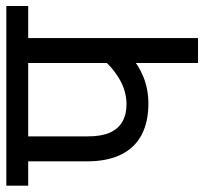

<svg xmlns="http://www.w3.org/2000/svg" viewBox="-40 -622 662 623"><g transform="rotate(-90 291.5 -311.0)"><path d="M479 -551V0H398V-244L417 -217Q392 -193 352.5 -177Q313 -161 266 -161Q207 -161 165 -183Q123 -205 101 -249.5Q79 -294 79 -360V-551H0V-622H583V-551ZM398 -551H160V-357Q160 -314 172 -286.5Q184 -259 207.5 -245.5Q231 -232 264 -232Q308 -232 348.5 -256.5Q389 -281 414 -315L398 -263Z"/></g></svg>

Font: lhindi15
Style: Regular
Weight: 400
Designer: Jelle Bosma - Monotype Design Team
Foundry: Monotype Imaging Inc.
Version: Version 2.006